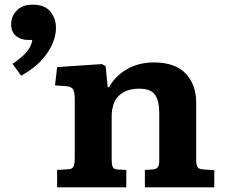

<svg xmlns="http://www.w3.org/2000/svg" viewBox="-20 -807 971 827"><path d="M226 0V-75L273 -78Q289 -78 295.5 -88Q302 -98 302 -126V-379Q302 -409 295 -421.5Q288 -434 264 -436L217 -439L226 -518L419 -531L435 -522L444 -431H449Q477 -480 527 -509Q577 -538 643 -538Q735 -538 780 -490Q825 -442 825 -365V-118Q825 -99 830 -88.5Q835 -78 858 -77L903 -74V0H604V-75L636 -77Q652 -78 659 -86Q666 -94 666 -118V-320Q666 -372 648 -398.5Q630 -425 579 -425Q524 -425 492.5 -395Q461 -365 461 -305V-121Q461 -98 465.5 -88Q470 -78 487 -77L524 -75V0ZM71 -481 34 -532Q73 -558 94.5 -583Q116 -608 119 -635H101Q69 -635 48.5 -652.5Q28 -670 28 -702Q28 -737 52.5 -762Q77 -787 120 -787Q173 -787 197 -757Q221 -727 221 -687Q221 -633 182.5 -577Q144 -521 71 -481Z"/></svg>

Font: Literata 7pt
Style: Bold
Weight: 700
Designer: Latin by Veronika Burian and Jose Scaglione. Greek by Irene Vlachou. Cyrillic by Vera Evstafieva.
Foundry: TypeTogether
Version: Version 3.002